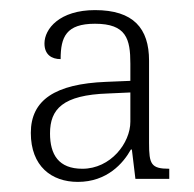

<svg xmlns="http://www.w3.org/2000/svg" viewBox="-20 -740 384 380"><path d="M134 -380C192 -380 224 -417 239 -444H241L248 -386H315V-406C279 -406 275 -415 275 -457V-620C275 -684 244 -720 168 -720C98 -720 68 -683 68 -654C68 -632 82 -623 100 -623C100 -667 111 -693 168 -693C230 -693 238 -663 238 -614V-580L190 -578C89 -574 41 -542 41 -477C41 -411 82 -380 134 -380ZM143 -406C96 -406 79 -434 79 -476C79 -524 104 -552 194 -555L238 -557V-499C238 -457 199 -406 143 -406Z"/></svg>

Font: Noto Serif Sinhala ExtraLight
Style: Regular
Weight: 200
Designer: Jelle Bosma - Monotype Design Team
Foundry: Monotype Imaging Inc.
Version: Version 2.007